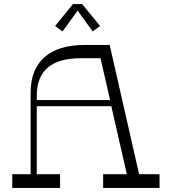

<svg xmlns="http://www.w3.org/2000/svg" viewBox="-20 -920 841 940"><path d="M360 -868 434 -766 470 -793 382 -900H337L250 -793L286 -766ZM661 -67 517 -700H394C224 -700 130 -619 130 -467V-67H40V0H274V-67H160V-400H525L601 -67H485V0H761V-67ZM160 -430V-450C160 -575 232 -635 377 -635H472L519 -430Z"/></svg>

Font: Space Cowgirl Light
Style: Regular
Weight: 300
Designer: Valery Marier
Foundry: Valery Marier
Version: Version 1.000;hotconv 1.0.109;makeotfexe 2.5.65596